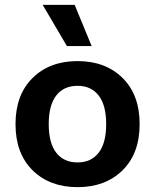

<svg xmlns="http://www.w3.org/2000/svg" viewBox="-20 -762 639 792"><path d="M288 -742 358 -572H256L156 -742ZM114.5 -440.5Q185 -510 300 -510Q415 -510 485.5 -440.5Q556 -371 556 -250Q556 -129 485.5 -59.5Q415 10 300 10Q185 10 114.5 -59.5Q44 -129 44 -250Q44 -371 114.5 -440.5ZM300 -408Q243 -408 212 -368Q181 -328 181 -250Q181 -172 212 -132Q243 -92 300 -92Q356 -92 387 -132Q418 -172 418 -250Q418 -328 387 -368Q356 -408 300 -408Z"/></svg>

Font: Elaine Sans SemiBold
Style: Regular
Weight: 600
Designer: Wei Huang
Foundry: Wei Huang
Version: Version 2.001;December 24, 2019;FontCreator 12.0.0.2547 64-b